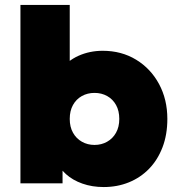

<svg xmlns="http://www.w3.org/2000/svg" viewBox="-20 -740 719 775"><path d="M398.5 15Q352 15 312.8 1.2Q273.5 -12.5 245.8 -37.5Q218 -62.5 205.5 -96L232.5 -141V0H62.5V-720H261.5V-404L215.5 -450Q251.5 -494.5 296.8 -514.8Q342 -535 394.5 -535Q470.5 -535 529.5 -499Q588.5 -463 622 -400.8Q655.5 -338.5 655.5 -260Q655.5 -196.5 636 -145.5Q616.5 -94.5 581.8 -58.8Q547 -23 500.2 -4Q453.5 15 398.5 15ZM361.5 -155Q389.5 -155 412.2 -167.8Q435 -180.5 448.2 -204Q461.5 -227.5 461.5 -260Q461.5 -292.5 448.5 -316Q435.5 -339.5 412.8 -352.2Q390 -365 361.5 -365Q333 -365 310.2 -352.2Q287.5 -339.5 274.5 -316Q261.5 -292.5 261.5 -260Q261.5 -227.5 274.8 -204Q288 -180.5 310.8 -167.8Q333.5 -155 361.5 -155Z"/></svg>

Font: Geologica Roman Black
Style: Regular
Weight: 900
Designer: Sindre Bremnes, Frode Helland
Foundry: Monokrom Skriftforlag AS
Version: Version 1.010;gftools[0.9.28]